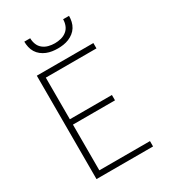

<svg xmlns="http://www.w3.org/2000/svg" viewBox="-226 -1068 1052 1182"><g transform="rotate(-30 300.0 -477.5)"><path d="M103 0V-735H505V-697H145V-401H444V-363H145V-38H505V0ZM300 -815Q280 -815 260 -818Q240 -821 221.5 -828.5Q203 -836 187 -848.5Q171 -861 160.5 -878Q150 -895 145.5 -915Q141 -935 141 -955H183Q183 -933 191 -912Q199 -891 216.5 -877Q234 -863 256 -857.5Q278 -852 300 -852Q322 -852 344 -857.5Q366 -863 383.5 -877Q401 -891 409 -912Q417 -933 417 -955H459Q459 -935 454.5 -915Q450 -895 439.5 -878Q429 -861 413 -848.5Q397 -836 378.5 -828.5Q360 -821 340 -818Q320 -815 300 -815Z"/></g></svg>

Font: Iosevka Extralight Extended
Style: Regular
Weight: 200
Width: 7
Monospace: yes
Designer: Belleve Invis
Foundry: Belleve Invis
Version: Version 32.5.0; ttfautohint (v1.8.4)